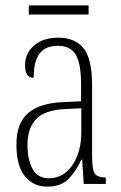

<svg xmlns="http://www.w3.org/2000/svg" viewBox="-20 -683 451 713"><path d="M154 10Q104 10 72.5 -28.5Q41 -67 41 -147Q41 -225 84.5 -263Q128 -301 218 -304L281 -307V-371Q281 -446 261.5 -479.5Q242 -513 195 -513Q149 -513 127 -484Q105 -455 105 -394Q73 -394 73 -441Q73 -484 106 -513.5Q139 -543 197 -543Q259 -543 290.5 -503.5Q322 -464 322 -367V-105Q322 -52 332.5 -38Q343 -24 371 -24H373V0H291L285 -90H282Q262 -47 234.5 -18.5Q207 10 154 10ZM162 -21Q198 -21 225 -43.5Q252 -66 267 -104.5Q282 -143 282 -191V-281L223 -278Q147 -275 114.5 -241Q82 -207 82 -146Q82 -90 101 -55.5Q120 -21 162 -21ZM87 -629V-663H309V-629Z"/></svg>

Font: Noto Serif Hebrew ExtraCondensed ExtraLight
Style: Regular
Weight: 200
Width: 2
Designer: Monotype Design Team
Foundry: Monotype Imaging Inc.
Version: Version 2.004; ttfautohint (v1.8.4.7-5d5b)